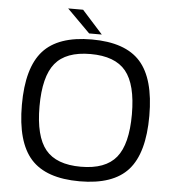

<svg xmlns="http://www.w3.org/2000/svg" viewBox="-59 -924 903 998"><g transform="rotate(5 392.5 -425.0)"><path d="M139 -632Q218 -720 393 -720Q568 -720 646.5 -632Q725 -544 725 -350Q725 -156 646.5 -68Q568 20 393 20Q218 20 139 -68Q60 -156 60 -350Q60 -544 139 -632ZM577.5 -575Q521 -644 393 -644Q265 -644 208.5 -575Q152 -506 152 -350Q152 -194 208.5 -125Q265 -56 393 -56Q521 -56 577.5 -125Q634 -194 634 -350Q634 -506 577.5 -575ZM442 -750H376L256 -870H334Z"/></g></svg>

Font: Fivo Sans
Style: Regular
Weight: 400
Designer: Alexander Slobzheninov
Foundry: Alexander Slobzheninov
Version: 1.0